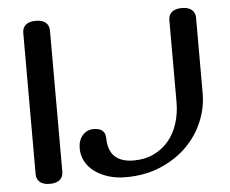

<svg xmlns="http://www.w3.org/2000/svg" viewBox="-48 -676 894 745"><g transform="rotate(-5 399.0 -303.5)"><path d="M169 -28Q169 -9 156 2.5Q143 14 117 14Q91 14 78 2.5Q65 -9 65 -28V-579Q65 -598 78 -609.5Q91 -621 117 -621Q143 -621 156 -609.5Q169 -598 169 -579ZM634 -579Q634 -598 647 -609.5Q660 -621 686 -621Q712 -621 725 -609.5Q738 -598 738 -579V-284Q738 -229 716 -175.5Q694 -122 652 -80Q610 -38 549.5 -12Q489 14 413 14Q375 14 344 4Q313 -6 290.5 -23Q268 -40 256 -63Q244 -86 244 -113Q244 -144 261 -163.5Q278 -183 304 -183Q350 -183 350 -143Q351 -94 376.5 -71Q402 -48 449 -48Q494 -48 528.5 -65Q563 -82 586.5 -110.5Q610 -139 622 -177.5Q634 -216 634 -259Z"/></g></svg>

Font: Sofadi One
Style: Regular
Weight: 400
Designer: Botjo Nikoltchev
Foundry: Botjo Nikoltchev
Version: Version 1.002